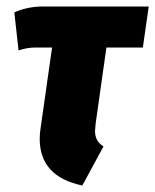

<svg xmlns="http://www.w3.org/2000/svg" viewBox="-20 -553 477 590"><path d="M274 -174Q272 -156 272 -151Q272 -135 278 -123.5Q284 -112 298 -103L233 17Q102 -10 102 -127Q102 -143 105 -161L140 -407H89Q63 -407 37 -398L24 -515Q65 -533 111 -533H437L419 -407H307Z"/></svg>

Font: Fira Sans Extra Condensed ExtraBold
Style: Italic
Weight: 800
Width: 3
Italic angle: -8°
Designer: Carrois Corporate & Edenspiekermann AG
Foundry: Carrois Corporate GbR & Edenspiekermann AG
Version: Version 4.203